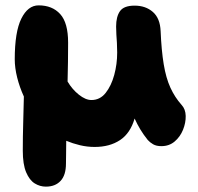

<svg xmlns="http://www.w3.org/2000/svg" viewBox="-20 -538 740 716"><path d="M151 158Q129 158 109.5 146Q90 134 77.5 104.5Q65 75 65 24Q65 -29 66.5 -79Q68 -129 69 -178Q53 -213 44 -249Q35 -285 35 -317Q35 -419 59.5 -468.5Q84 -518 124 -518Q175 -518 204.5 -485.5Q234 -453 234 -379Q234 -344 233.5 -307.5Q233 -271 232 -234Q249 -205 274 -185Q299 -165 321 -165Q353 -165 374 -191.5Q395 -218 406 -258.5Q417 -299 417 -342Q417 -362 416 -378Q415 -394 414 -408.5Q413 -423 413 -439Q413 -476 427.5 -496.5Q442 -517 482 -517Q523 -517 550 -493.5Q577 -470 579 -422Q582 -350 590.5 -298.5Q599 -247 615.5 -211Q632 -175 657 -147Q672 -131 672.5 -105.5Q673 -80 662.5 -54Q652 -28 631.5 -10.5Q611 7 582 7Q563 7 551 0Q539 -7 531 -16Q515 -36 503.5 -55Q492 -74 482 -96Q466 -41 427.5 -15.5Q389 10 333 10Q305 10 278 3.5Q251 -3 227 -13Q227 12 226.5 33.5Q226 55 226 72Q226 115 206 136.5Q186 158 151 158Z"/></svg>

Font: Shantell Sans ExtraBold
Style: Regular
Weight: 800
Designer: Stephen Nixon, Anya Danilova, Shantell Martin
Foundry: Arrow Type
Version: Version 1.011;[c5ecc13dd]